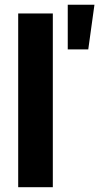

<svg xmlns="http://www.w3.org/2000/svg" viewBox="-20 -784 421 804"><path d="M201.2 -727.5V0H56.2V-727.5ZM263.7 -577.1V-764.2H375.5L349.6 -577.1Z"/></svg>

Font: Inter 24pt
Style: Bold
Weight: 700
Designer: Rasmus Andersson
Foundry: rsms
Version: Version 4.001;git-66647c0bb